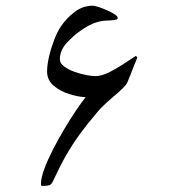

<svg xmlns="http://www.w3.org/2000/svg" viewBox="-20 -544 607 659"><path d="M451.2 -346.2Q448.2 -339.4 439.9 -318.4Q431.6 -297.4 423.8 -277.3Q416 -257.3 412.6 -253.4Q402.3 -240.7 383.8 -224.9Q365.2 -209 345.9 -191.9Q326.7 -174.8 313 -157.7Q279.8 -119.1 254.4 -84.2Q229 -49.3 207 -11Q185.1 27.3 162.1 77.1Q157.2 88.9 149.4 91.6Q141.6 94.2 124.5 94.2Q120.6 94.2 120.6 86.9Q120.6 66.9 131.8 36.4Q143.1 5.9 161.1 -29.5Q179.2 -64.9 200 -99.9Q220.7 -134.8 240.2 -163.8Q259.8 -192.9 273.9 -210.4Q249.5 -211.4 218.3 -220.9Q187 -230.5 164.3 -249.8Q141.6 -269 141.6 -298.8Q141.6 -320.3 148.2 -349.1Q154.8 -377.9 165.5 -406Q176.3 -434.1 188.5 -452.6Q207 -480.5 235.4 -502.4Q263.7 -524.4 298.8 -524.4Q304.2 -524.4 317.9 -520Q331.5 -515.6 346.7 -509Q361.8 -502.4 372.8 -495.4Q383.8 -488.3 383.8 -482.9Q383.8 -477.1 379.4 -477.1Q374.5 -475.1 360.8 -474.1Q347.2 -473.1 340.3 -473.1Q317.9 -471.2 297.1 -462.2Q276.4 -453.1 254.9 -437.5Q233.4 -422.9 209.5 -397.2Q185.5 -371.6 185.5 -340.3Q185.5 -326.7 200.2 -315.9Q214.8 -305.2 235.6 -297.6Q256.3 -290 276.4 -286.4Q296.4 -282.7 307.1 -282.7Q328.1 -282.7 353.8 -295.4Q379.4 -308.1 404.1 -324.5Q428.7 -340.8 446.8 -352.5Z"/></svg>

Font: Scheherazade New Rohingya
Style: Regular
Weight: 400
Designer: SIL International
Foundry: SIL International
Version: Version 3.000 ; LngRng